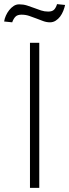

<svg xmlns="http://www.w3.org/2000/svg" viewBox="-63 -909 335 929"><path d="M127 -702V0H82V-702ZM-43 -805Q-41 -819 -34.5 -833.5Q-28 -848 -18.5 -860Q-9 -872 3 -880Q15 -888 30 -888Q50 -888 67.5 -882.5Q85 -877 102 -870.5Q119 -864 135.5 -858.5Q152 -853 170 -853Q190 -853 199 -862.5Q208 -872 213 -889L252 -885Q249 -871 243 -856Q237 -841 228 -829Q219 -817 206.5 -809Q194 -801 179 -801Q162 -801 146 -807Q130 -813 113 -819.5Q96 -826 78.5 -832Q61 -838 41 -838Q21 -838 11.5 -828Q2 -818 -4 -801Z"/></svg>

Font: Fz Poppins ExtLt
Style: Regular
Weight: 200
Designer: Ninad Kale (Devanagari), Jonny Pinhorn (Latin)
Foundry: Indian Type Foundry
Version: Vit hóa bi Vntype.Com & FontZin.Com